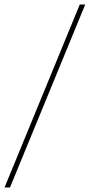

<svg xmlns="http://www.w3.org/2000/svg" viewBox="-39 -707 395 845"><path d="M312 -687H336L5 118H-19Z"/></svg>

Font: Grenze Thin
Style: Italic
Weight: 250
Italic angle: -10°
Designer: Renata Polastri
Foundry: Omnibus-Type
Version: Version 1.002; ttfautohint (v1.8)